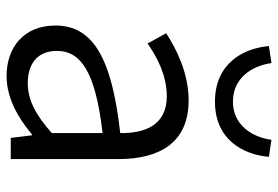

<svg xmlns="http://www.w3.org/2000/svg" viewBox="-154 -698 865 598"><g transform="rotate(90 279.0 -399.5)"><path d="M217 13C285 13 347 -22 399 -66H402L410 0H476V-335C476 -465 424 -554 293 -554C206 -554 130 -514 84 -484L116 -426C157 -455 215 -486 280 -486C373 -486 396 -414 395 -341C163 -315 60 -257 60 -139C60 -41 128 13 217 13ZM239 -53C184 -53 139 -79 139 -144C139 -218 204 -264 395 -286V-128C340 -79 293 -53 239 -53ZM297 -636C415 -636 462 -723 469 -804L416 -812C408 -753 371 -692 297 -692C222 -692 185 -753 177 -812L124 -804C131 -723 179 -636 297 -636Z"/></g></svg>

Font: ChiuKong Gothic MN Normal
Style: Regular
Weight: 350
Designer: Ryoko NISHIZUKA 西塚涼子 (kana, bopomofo & ideographs); Paul D. Hunt (Latin, Greek & Cyrillic); Sandoll Communications 산돌커뮤니
Foundry: Adobe
Version: Version 1.300